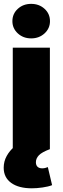

<svg xmlns="http://www.w3.org/2000/svg" viewBox="-20 -787 331 1013"><path d="M47.4 0V-535.6H243.2V0ZM147.9 206.5Q78.6 206.5 39.1 178Q-0.5 149.4 -0.5 98.1Q-0.5 64.5 15.4 35.9Q31.2 7.3 56.2 -13.2L243.2 0Q201.2 15.6 185.3 32.2Q169.4 48.8 169.4 68.8Q169.4 84.5 178 92.8Q186.5 101.1 202.6 101.1Q210.4 101.1 218 99.4Q225.6 97.7 232.4 94.7L254.9 189.9Q234.9 197.8 204.6 202.1Q174.3 206.5 147.9 206.5ZM144.5 -584.5Q102.5 -584.5 74 -610.8Q45.4 -637.2 45.4 -675.3Q45.4 -714.4 74 -740.5Q102.5 -766.6 144.5 -766.6Q186.5 -766.6 215.1 -740.5Q243.7 -714.4 243.7 -675.3Q243.7 -637.2 215.1 -610.8Q186.5 -584.5 144.5 -584.5Z"/></svg>

Font: Inter 20pt Black
Style: Regular
Weight: 900
Version: Version 4.001;git-66647c0bb